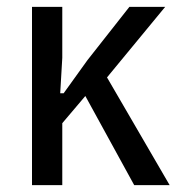

<svg xmlns="http://www.w3.org/2000/svg" viewBox="-20 -538 526 558"><path d="M228 -259 161 -180V0H73V-518H161V-370L155 -267H165L234 -363L356 -518H460L291 -313L473 0H370Z"/></svg>

Font: IBM Plex Sans Cond Text
Style: Regular
Weight: 450
Width: 3
Designer: Mike Abbink, Paul van der Laan, Pieter van Rosmalen
Foundry: Bold Monday
Version: Version 1.3